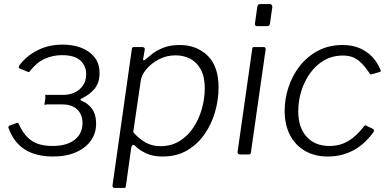

<svg xmlns="http://www.w3.org/2000/svg" viewBox="-20 -762 1917 947"><path d="M240 10Q188 10 145 -4.5Q102 -19 71.5 -49.5Q41 -80 23 -128Q18 -139 28 -143L64 -156Q70 -157 73 -150Q97 -95 135.5 -68.5Q174 -42 239 -42Q309 -42 348 -72.5Q387 -103 387 -155Q387 -197 361 -222Q335 -247 287 -247H213Q207 -247 203.5 -245Q200 -243 199 -247L204 -280Q204 -287 203 -290.5Q202 -294 205 -294H292Q322 -294 347.5 -305.5Q373 -317 389 -340Q405 -363 405 -396Q405 -437 376.5 -463.5Q348 -490 286 -490Q242 -490 202 -472.5Q162 -455 129 -413Q123 -403 117 -408L77 -424Q73 -426 72.5 -430Q72 -434 75 -439Q110 -486 165 -514Q220 -542 289 -542Q338 -542 379 -527Q420 -512 445.5 -480.5Q471 -449 471 -402Q471 -355 447.5 -325.5Q424 -296 384 -277Q378 -274 377 -271Q376 -268 382 -265Q414 -253 434 -225Q454 -197 454 -155Q455 -108 430 -71Q405 -34 357 -12Q309 10 240 10Z M544 165Q539 165 536.5 161Q534 157 535 152L630 -518Q631 -526 633 -528Q635 -530 644 -530H681Q688 -530 691.5 -526.5Q695 -523 694 -517L686 -471Q685 -465 688.5 -464.5Q692 -464 699 -470Q710 -480 731 -496.5Q752 -513 785.5 -526.5Q819 -540 866 -540Q950 -540 1004 -487.5Q1058 -435 1058 -331Q1058 -271 1041 -211Q1024 -151 989.5 -101Q955 -51 903.5 -20.5Q852 10 783 10Q733 10 699 -6.5Q665 -23 646 -43Q638 -50 633.5 -46Q629 -42 627 -32L601 155Q600 161 598.5 163Q597 165 591 165H544ZM771 -41Q825 -41 866 -66.5Q907 -92 934.5 -134Q962 -176 976 -226.5Q990 -277 990 -327Q990 -383 970.5 -419Q951 -455 918.5 -472Q886 -489 846 -489Q801 -489 763 -469Q725 -449 701 -419.5Q677 -390 674 -362L637 -110Q665 -78 697.5 -59.5Q730 -41 771 -41Z M1218 -13Q1217 -4 1214.5 -2Q1212 0 1203 0H1166Q1158 0 1154.5 -3.5Q1151 -7 1152 -14L1224 -520Q1225 -527 1227 -528.5Q1229 -530 1234 -530H1280Q1286 -530 1288.5 -526.5Q1291 -523 1290 -517ZM1312 -649Q1311 -641 1308 -637Q1305 -633 1296 -633H1248Q1241 -633 1238.5 -638Q1236 -643 1238 -650L1249 -728Q1251 -742 1263 -742H1312Q1317 -742 1320.5 -737.5Q1324 -733 1323 -726Z M1669 -540Q1719 -540 1755 -524Q1791 -508 1816 -481.5Q1841 -455 1856 -419Q1859 -414 1858 -411.5Q1857 -409 1853 -407L1811 -395Q1808 -394 1805.5 -396.5Q1803 -399 1800 -405Q1780 -434 1761 -452.5Q1742 -471 1720.5 -479.5Q1699 -488 1672 -488Q1619 -488 1578 -464Q1537 -440 1508.5 -399.5Q1480 -359 1465.5 -310.5Q1451 -262 1451 -213Q1451 -134 1492 -88Q1533 -42 1605 -42Q1656 -42 1697 -66Q1738 -90 1776 -140Q1781 -146 1787 -142L1820 -126Q1822 -125 1824 -121Q1826 -117 1823 -112Q1804 -85 1780 -62Q1756 -39 1727.5 -23Q1699 -7 1666.5 1.5Q1634 10 1597 10Q1532 10 1484 -18Q1436 -46 1410 -96.5Q1384 -147 1384 -215Q1384 -274 1403 -332Q1422 -390 1459 -437Q1496 -484 1549 -512Q1602 -540 1669 -540Z"/></svg>

Font: Libre Franklin Light
Style: Italic
Weight: 300
Italic angle: -8°
Designer: Pablo Impallari, Rodrigo Fuenzalida, Nhung Nguyen
Foundry: Impallari Type
Version: Version 3.000